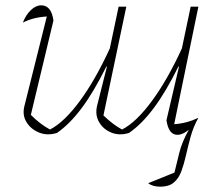

<svg xmlns="http://www.w3.org/2000/svg" viewBox="-20 -503 834 722"><path d="M194 -3Q158 8 127 -4.5Q96 -17 79.5 -44Q63 -71 72 -105L156 -441Q105 -438 66 -418Q77 -447 96 -465Q115 -483 135 -483Q173 -483 181 -426L96 -71Q132 -35 168 -16Q221 -43 280 -123Q339 -203 393 -321L426 -478H455L369 -69Q405 -34 439 -16Q492 -43 551 -123Q610 -203 664 -321L697 -478H726L635 -36Q682 -39 726 -60Q707 -26 697 10.5Q687 47 679.5 80.5Q672 114 662 141Q652 168 633.5 183.5Q615 199 583 199Q554 199 537 186L636 146Q644 114 654 72.5Q664 31 690 -15Q667 4 647 4Q614 4 606 -51L653 -252L651 -253Q604 -158 558.5 -97Q513 -36 465 -3Q429 8 398.5 -4.5Q368 -17 352.5 -44Q337 -71 345 -105L382 -252L380 -253Q333 -158 287.5 -97Q242 -36 194 -3Z"/></svg>

Font: Piazzolla Thin
Style: Italic
Weight: 100
Italic angle: -11.3°
Designer: Juan Pablo del Peral
Foundry: Huerta Tipografica
Version: Version 1.330